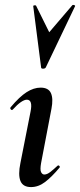

<svg xmlns="http://www.w3.org/2000/svg" viewBox="-20 -751 325 780"><path d="M106 9Q73 9 63 -16Q53 -41 63 -89L104 -297Q114 -346 89 -346Q79 -346 64.5 -336Q50 -326 32 -306Q28 -302 24 -306.5Q20 -311 23 -315Q59 -358 88 -376.5Q117 -395 145 -395Q177 -395 187 -372.5Q197 -350 189 -309L147 -89Q142 -61 147 -51.5Q152 -42 160 -42Q171 -42 184 -52Q197 -62 213 -77Q217 -81 221 -77Q225 -73 221 -69Q190 -32 163 -11.5Q136 9 106 9ZM147 -477 115 -726Q115 -729 120.5 -729.5Q126 -730 127 -727L180 -620L274 -730Q276 -732 281 -730.5Q286 -729 285 -726L166 -477Q163 -472 155 -472Q147 -472 147 -477Z"/></svg>

Font: Cormorant Infant Light
Style: Italic
Weight: 300
Italic angle: -10°
Designer: Christian Thalmann (Catharsis Fonts)
Foundry: Catharsis Fonts
Version: Version 4.001